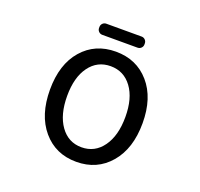

<svg xmlns="http://www.w3.org/2000/svg" viewBox="-151 -1068 1303 1250"><g transform="rotate(20 500.0 -443.0)"><path d="M179.7 -371.1Q179.7 -546.9 268.1 -648.4Q356.4 -750 500 -750Q643.6 -750 732.4 -647.9Q821.3 -545.9 821.3 -371.1Q821.3 -195.3 732.4 -91.3Q643.6 12.7 500 12.7Q356.4 12.7 268.1 -91.3Q179.7 -195.3 179.7 -371.1ZM702.1 -371.1Q702.1 -500 647 -574.7Q591.8 -649.4 500 -649.4Q408.2 -649.4 353.5 -574.7Q298.8 -500 298.8 -371.1Q298.8 -241.2 353.5 -164.6Q408.2 -87.9 500 -87.9Q591.8 -87.9 647 -164.6Q702.1 -241.2 702.1 -371.1ZM377.9 -822.3Q363.3 -822.3 353 -832.5Q342.8 -842.8 342.8 -856.4V-864.3Q342.8 -878.9 353 -889.2Q363.3 -899.4 377.9 -899.4H622.1Q636.7 -899.4 647 -889.2Q657.2 -878.9 657.2 -864.3V-856.4Q657.2 -842.8 647 -832.5Q636.7 -822.3 622.1 -822.3Z"/></g></svg>

Font: Gen Jyuu Gothic L Monospace Medium
Style: Regular
Weight: 500
Designer: [Source Han Sans]
Ryoko NISHIZUKA  (kana & ideographs); Paul D. Hunt (Latin, Greek & Cyrillic); Wenlong ZHANG  (bopomofo
Version: Version 1.002.20150607